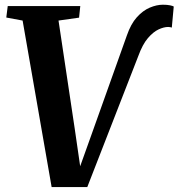

<svg xmlns="http://www.w3.org/2000/svg" viewBox="-20 -768 738 794"><path d="M193.5 5.5 73.5 -683 6 -695.5 12 -743H312L307 -695L222 -683L289 -236L320 -22.5L291.5 -24.5L357 -207.5L504.5 -621Q521 -669 546 -696.8Q571 -724.5 599.5 -736.5Q628 -748.5 653.5 -748.5Q671.5 -748.5 683.2 -746Q695 -743.5 698.5 -741L690.5 -654Q686.5 -655 683.2 -655.8Q680 -656.5 675.5 -656.5Q657.5 -656.5 635.5 -646.2Q613.5 -636 591.5 -610.2Q569.5 -584.5 552 -536.5L341 5.5Z"/></svg>

Font: Merriweather 24pt
Style: Bold Italic
Weight: 700
Italic angle: -7.8°
Designer: Eben Sorkin
Foundry: Eben Sorkin
Version: Version 2.101